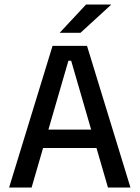

<svg xmlns="http://www.w3.org/2000/svg" viewBox="-20 -846 630 866"><path d="M21 0 217 -639H372.5L568.5 0H467L301 -572H288.5L122.5 0ZM149 -178.5V-261.5H439.5V-178.5ZM368 -825.5H480.5V-824L343 -698H250V-699Z"/></svg>

Font: Anek Gujarati Medium
Style: Regular
Weight: 500
Designer: Mrunmayee Ghaisas (Gujarati), Yesha Goshar (Latin)
Foundry: Ek Type
Version: Version 1.003